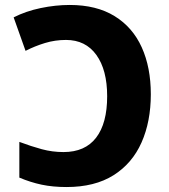

<svg xmlns="http://www.w3.org/2000/svg" viewBox="-20 -744 683 774"><path d="M248 10Q193 10 148 0.5Q103 -9 58 -28V-172Q106 -154 148.5 -142.5Q191 -131 236 -131Q323 -131 367.5 -189Q412 -247 412 -356Q412 -462 368.5 -522.5Q325 -583 246 -583Q202 -583 161 -570.5Q120 -558 83 -539L35 -674Q84 -699 144 -711.5Q204 -724 261 -724Q369 -724 442 -679Q515 -634 551.5 -553Q588 -472 588 -364Q588 -254 550.5 -169.5Q513 -85 437.5 -37.5Q362 10 248 10Z"/></svg>

Font: Noto Sans ExtraBold
Style: Regular
Weight: 800
Designer: Monotype Design Team
Foundry: Monotype Imaging Inc.
Version: Version 2.007